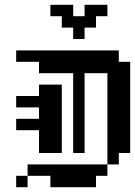

<svg xmlns="http://www.w3.org/2000/svg" viewBox="-20 -782 564 802"><path d="M47.6 -571.4H95.2V-523.8H47.6ZM95.2 -571.4H142.9V-523.8H95.2ZM142.9 -571.4H190.5V-523.8H142.9ZM190.5 -571.4H238.1V-523.8H190.5ZM238.1 -571.4H285.7V-523.8H238.1ZM285.7 -571.4H333.3V-523.8H285.7ZM333.3 -571.4H381V-523.8H333.3ZM381 -571.4H428.6V-523.8H381ZM142.9 -523.8H190.5V-476.2H142.9ZM190.5 -523.8H238.1V-476.2H190.5ZM238.1 -523.8H285.7V-476.2H238.1ZM285.7 -523.8H333.3V-476.2H285.7ZM333.3 -523.8H381V-476.2H333.3ZM381 -523.8H428.6V-476.2H381ZM142.9 -428.6H190.5V-381H142.9ZM190.5 -428.6H238.1V-381H190.5ZM190.5 -381H238.1V-333.3H190.5ZM142.9 -381H190.5V-333.3H142.9ZM142.9 -285.7H190.5V-238.1H142.9ZM190.5 -285.7H238.1V-238.1H190.5ZM190.5 -238.1H238.1V-190.5H190.5ZM142.9 -190.5H190.5V-142.9H142.9ZM190.5 -190.5H238.1V-142.9H190.5ZM47.6 -47.6H95.2V0H47.6ZM47.6 -381H95.2V-333.3H47.6ZM95.2 -381H142.9V-333.3H95.2ZM142.9 -333.3H190.5V-285.7H142.9ZM190.5 -333.3H238.1V-285.7H190.5ZM47.6 -285.7H95.2V-238.1H47.6ZM95.2 -285.7H142.9V-238.1H95.2ZM142.9 -238.1H190.5V-190.5H142.9ZM95.2 -95.2H142.9V-47.6H95.2ZM142.9 -95.2H190.5V-47.6H142.9ZM190.5 -95.2H238.1V-47.6H190.5ZM238.1 -95.2H285.7V-47.6H238.1ZM285.7 -95.2H333.3V-47.6H285.7ZM333.3 -95.2H381V-47.6H333.3ZM381 -95.2H428.6V-47.6H381ZM190.5 -47.6H238.1V0H190.5ZM238.1 -47.6H285.7V0H238.1ZM285.7 -47.6H333.3V0H285.7ZM333.3 -47.6H381V0H333.3ZM285.7 -190.5H333.3V-142.9H285.7ZM285.7 -238.1H333.3V-190.5H285.7ZM285.7 -285.7H333.3V-238.1H285.7ZM285.7 -333.3H333.3V-285.7H285.7ZM285.7 -381H333.3V-333.3H285.7ZM285.7 -428.6H333.3V-381H285.7ZM285.7 -476.2H333.3V-428.6H285.7ZM428.6 -476.2H476.2V-428.6H428.6ZM428.6 -428.6H476.2V-381H428.6ZM428.6 -381H476.2V-333.3H428.6ZM428.6 -333.3H476.2V-285.7H428.6ZM428.6 -285.7H476.2V-238.1H428.6ZM428.6 -238.1H476.2V-190.5H428.6ZM476.2 -476.2H523.8V-428.6H476.2ZM476.2 -428.6H523.8V-381H476.2ZM476.2 -381H523.8V-333.3H476.2ZM476.2 -333.3H523.8V-285.7H476.2ZM476.2 -285.7H523.8V-238.1H476.2ZM428.6 -571.4H476.2V-523.8H428.6ZM428.6 -523.8H476.2V-476.2H428.6ZM476.2 -523.8H523.8V-476.2H476.2ZM428.6 -190.5H476.2V-142.9H428.6ZM476.2 -190.5H523.8V-142.9H476.2ZM476.2 -238.1H523.8V-190.5H476.2ZM428.6 -142.9H476.2V-95.2H428.6ZM238.1 -666.7V-714.3H285.7V-666.7ZM285.7 -619V-666.7H333.3V-619ZM285.7 -666.7V-714.3H333.3V-666.7ZM333.3 -666.7V-714.3H381V-666.7ZM381 -714.3V-761.9H428.6V-714.3ZM333.3 -714.3V-761.9H381V-714.3ZM238.1 -714.3V-761.9H285.7V-714.3ZM190.5 -714.3V-761.9H238.1V-714.3Z"/></svg>

Font: Jacquard 12
Style: Regular
Weight: 400
Designer: Sarah Cadigan-Fried
Version: Version 1.000; ttfautohint (v1.8.4.7-5d5b)